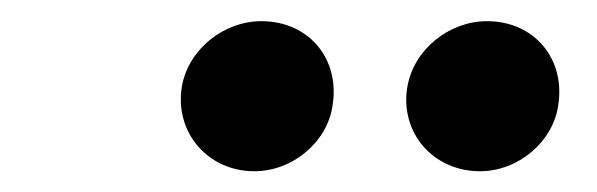

<svg xmlns="http://www.w3.org/2000/svg" viewBox="-20 -785 575 185"><path d="M225.1 -620C262.1 -620 295.5 -648.4 300.4 -683.2C307.9 -728 277.7 -764.6 231.9 -764.6C195.3 -764.6 161.2 -737.2 155.2 -701.3C148.1 -657.7 180 -620 225.1 -620ZM372.5 -701.3C365.1 -657 397.4 -620 442.5 -620C479.4 -620 512.8 -648.4 517.8 -683.2C525.2 -728 495 -764.6 449.2 -764.6C412.6 -764.6 378.6 -737.2 372.5 -701.3Z"/></svg>

Font: Magic Ui Pro
Style: Bold Italic
Weight: 700
Italic angle: -9.39999°
Designer: Stefan Endress, Andreas Faust
Version: Version 1.000;FEAKit 1.0